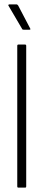

<svg xmlns="http://www.w3.org/2000/svg" viewBox="-20 -859 198 879"><path d="M64 0Q59 0 59 -6V-649Q59 -655 64 -655H95Q100 -655 100 -649V-6Q100 0 95 0ZM88 -723Q82 -723 81 -727L20 -831Q17 -834 18.5 -836.5Q20 -839 22 -839H55Q58 -839 59.5 -837.5Q61 -836 63 -834L118 -729Q120 -726 119 -724.5Q118 -723 115 -723Z"/></svg>

Font: Sofia Sans Extra Condensed Light
Style: Regular
Weight: 300
Designer: Botio Nikoltchev, Ani Petrova
Foundry: lettersoup
Version: Version 4.101